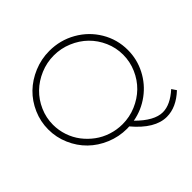

<svg xmlns="http://www.w3.org/2000/svg" viewBox="-202 -904 1235 1235"><g transform="rotate(-45 415.5 -286.5)"><path d="M789.1 23.9 810.1 55.2Q729.5 130.9 643.1 130.9Q536.1 130.9 428.2 2.9Q421.4 3.9 408.2 3.9Q334.5 3.9 267.3 -24.2Q200.2 -52.2 151.6 -99.9Q103 -147.5 74.5 -213.1Q45.9 -278.8 45.9 -351.1Q45.9 -422.9 74.5 -488.3Q103 -553.7 151.6 -600.8Q200.2 -647.9 267.3 -676Q334.5 -704.1 408.2 -704.1Q506.8 -704.1 590.1 -656.7Q673.3 -609.4 721.7 -528.1Q770 -446.8 770 -351.1Q770 -266.1 731.4 -191.4Q692.9 -116.7 625.5 -66.9Q558.1 -17.1 475.1 -2Q568.8 91.8 646 91.8Q713.9 91.8 789.1 23.9ZM88.9 -351.1Q88.9 -300.3 105.2 -252.2Q121.6 -204.1 151.1 -165.5Q180.7 -127 220 -97.9Q259.3 -68.8 307.9 -53Q356.4 -37.1 408.2 -37.1Q472.7 -37.1 531.5 -62Q590.3 -86.9 633.3 -128.9Q676.3 -170.9 701.7 -229.2Q727.1 -287.6 727.1 -351.1Q727.1 -414.6 701.7 -472.2Q676.3 -529.8 633.3 -571.8Q590.3 -613.8 531.5 -638.4Q472.7 -663.1 408.2 -663.1Q343.8 -663.1 284.7 -638.2Q225.6 -613.3 182.6 -571.5Q139.6 -529.8 114.3 -472.2Q88.9 -414.6 88.9 -351.1Z"/></g></svg>

Font: Montserrat-Arabic ExtraLight
Style: Regular
Weight: 275
Designer: Mohamed Gaber
Foundry: Kief Type Foundry
Version: Version 5.008;PS 005.008;hotconv 1.0.88;makeotf.lib2.5.64775